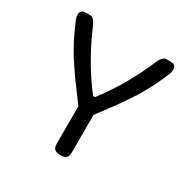

<svg xmlns="http://www.w3.org/2000/svg" viewBox="-155 -819 941 958"><g transform="rotate(30 315.5 -339.5)"><path d="M72 -679H93Q106 -679 112 -673Q118 -667 121.5 -663Q125 -659 129 -651.5Q133 -644 135 -639Q137 -634 141.5 -624Q146 -614 148 -609Q215 -460 310 -337H321Q416 -460 483 -609Q485 -614 489.5 -624Q494 -634 496 -639Q498 -644 502 -651.5Q506 -659 509.5 -663Q513 -667 518 -672Q525 -679 538 -679H559Q591 -679 591 -651Q591 -637 585 -622Q579 -607 569 -585.5Q559 -564 551 -546.5Q543 -529 530.5 -507Q518 -485 510.5 -471.5Q503 -458 487 -434.5Q471 -411 464.5 -400.5Q458 -390 439 -364Q420 -338 414 -330Q369 -270 359 -256V-38Q359 0 320 0H311Q272 0 272 -38V-256Q262 -270 236.5 -304Q211 -338 192 -364Q173 -390 166.5 -400.5Q160 -411 144 -434.5Q128 -458 120.5 -471.5Q113 -485 100.5 -507Q88 -529 80 -546.5Q72 -564 62 -585.5Q52 -607 46 -622Q40 -637 40 -651Q40 -679 72 -679Z"/></g></svg>

Font: Merge One
Style: Regular
Weight: 400
Designer: Kosal Sen
Foundry: Philatype
Version: Version 1.001